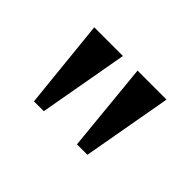

<svg xmlns="http://www.w3.org/2000/svg" viewBox="-58 -757 444 444"><g transform="rotate(45 164.0 -535.0)"><path d="M190.4 -644.5 211.9 -424.8H246.1L285.2 -644.5ZM48.8 -644.5 71.3 -424.8H103.5L142.6 -644.5Z"/></g></svg>

Font: Puritan
Style: Bold
Weight: 700
Version: 2.1